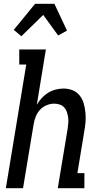

<svg xmlns="http://www.w3.org/2000/svg" viewBox="-20 -997 540 1017"><path d="M93 -805 53 -839 166 -977H268L335 -835L288 -809L209 -918ZM11 0 119 -655H82V-735H223L175 -442Q186 -461 201 -477.5Q216 -494 234.5 -505.5Q253 -517 274.5 -522.5Q296 -528 316 -528Q342 -528 364.5 -519Q387 -510 402 -491Q417 -472 423.5 -449Q430 -426 432.5 -401Q435 -376 433 -350.5Q431 -325 426 -299L390 -80H427V0H286L338 -313Q340 -328 341.5 -343.5Q343 -359 341 -374Q339 -389 334.5 -403Q330 -417 320.5 -427.5Q311 -438 297 -443Q283 -448 267 -448Q247 -448 226.5 -439.5Q206 -431 191.5 -415Q177 -399 169 -378.5Q161 -358 158 -338L102 0Z"/></svg>

Font: Iosevka Curly Slab Medium
Style: Italic
Weight: 500
Italic angle: -9°
Monospace: yes
Designer: Belleve Invis
Foundry: Belleve Invis
Version: Version 22.1.2; ttfautohint (v1.8.4)